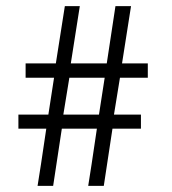

<svg xmlns="http://www.w3.org/2000/svg" viewBox="-20 -606 562 626"><path d="M371.1 -352.5Q366.2 -322.3 351.6 -232.4Q374 -232.4 439.5 -232.4Q439.5 -220.7 439.5 -186.5Q416 -186.5 346.7 -186.5Q339.8 -140.6 318.4 0Q308.6 0 280.3 0Q277.3 0 267.6 0Q275.4 -46.9 295.9 -186.5Q267.6 -186.5 181.6 -186.5Q174.8 -140.6 153.3 0Q140.6 0 102.5 0Q110.4 -46.9 130.9 -186.5Q108.4 -186.5 40 -186.5Q40 -198.2 40 -232.4Q64.5 -232.4 137.7 -232.4Q142.6 -262.7 156.2 -352.5Q132.8 -352.5 63.5 -352.5Q63.5 -364.3 63.5 -399.4Q87.9 -399.4 162.1 -399.4Q168.9 -445.3 191.4 -585.9Q203.1 -585.9 240.2 -585.9Q232.4 -539.1 210.9 -399.4Q240.2 -399.4 328.1 -399.4Q335 -445.3 356.4 -585.9Q369.1 -585.9 407.2 -585.9Q399.4 -539.1 377.9 -399.4Q399.4 -399.4 461.9 -399.4Q461.9 -387.7 461.9 -352.5Q439.5 -352.5 371.1 -352.5ZM206.1 -352.5Q201.2 -322.3 186.5 -232.4Q215.8 -232.4 302.7 -232.4Q307.6 -262.7 321.3 -352.5Q292 -352.5 206.1 -352.5Z"/></svg>

Font: BSRU BANSOMDEJ
Style: Regular
Weight: 400
Designer: Wisit Potiwat
Version: Version 1.000;PS 002.000;hotconv 1.0.70;makeotf.lib2.5.58329